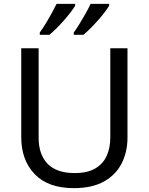

<svg xmlns="http://www.w3.org/2000/svg" viewBox="-20 -964 771 994"><path d="M640 -252Q640 -178 610 -118.5Q580 -59 518.5 -24.5Q457 10 362 10Q229 10 159.5 -62.5Q90 -135 90 -254V-714H180V-251Q180 -164 226.5 -116Q273 -68 367 -68Q432 -68 472.5 -91.5Q513 -115 532 -156.5Q551 -198 551 -252V-714H640ZM545 -934Q537 -921 522 -901Q507 -881 487.5 -859Q468 -837 448.5 -817.5Q429 -798 412 -784H362V-796Q376 -815 392 -841Q408 -867 423.5 -894.5Q439 -922 449 -944H545ZM369 -934Q361 -921 346 -901Q331 -881 311.5 -859Q292 -837 272.5 -817.5Q253 -798 236 -784H186V-796Q200 -815 216 -841Q232 -867 247 -894.5Q262 -922 273 -944H369Z"/></svg>

Font: Noto Sans Hebrew
Style: Regular
Weight: 400
Designer: Monotype Design Team
Foundry: Monotype Imaging Inc.
Version: Version 2.003;January 10, 2023;FontCreator 14.0.0.2877 64-bi